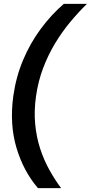

<svg xmlns="http://www.w3.org/2000/svg" viewBox="-20 -831 471 996"><path d="M177 145Q102 58 65.5 -64Q29 -186 49 -333Q63 -432 99.5 -519Q136 -606 190.5 -680Q245 -754 311 -811H431Q387 -768 344.5 -717Q302 -666 266 -606.5Q230 -547 204 -478.5Q178 -410 167 -333Q156 -256 162.5 -187.5Q169 -119 188.5 -59.5Q208 0 236.5 51Q265 102 297 145Z"/></svg>

Font: Host Grotesk Light SemiBold
Style: Italic
Weight: 600
Italic angle: -8°
Version: Version 1.003